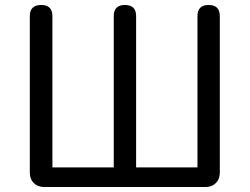

<svg xmlns="http://www.w3.org/2000/svg" viewBox="-20 -753 1006 773"><path d="M158 0Q132 0 116 -16Q100 -32 100 -58V-688Q100 -733 146 -733Q191 -733 191 -688V-79H438V-688Q438 -733 483 -733Q528 -733 528 -688V-79H775V-688Q775 -733 820 -733Q865 -733 865 -688V-58Q865 -32 849 -16Q833 0 807 0H482Z"/></svg>

Font: GenSenRounded TW R
Style: Regular
Weight: 400
Version: Version 1.501;PS 1;hotconv 16.6.51;makeotf.lib2.5.65220